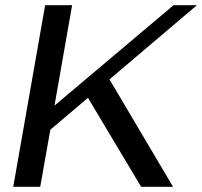

<svg xmlns="http://www.w3.org/2000/svg" viewBox="-20 -720 779 740"><path d="M402 -414 647 0H524L319 -343L174 -220L135 0H31L154 -700H258L190 -313L649 -700H739Z"/></svg>

Font: Fahkwang
Style: Italic
Weight: 400
Italic angle: -10°
Version: Version 1.000; ttfautohint (v1.6)